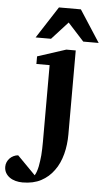

<svg xmlns="http://www.w3.org/2000/svg" viewBox="-152 -761 567 1031"><g transform="rotate(5 131.0 -245.5)"><path d="M232.9 -46.9Q232.9 -20 229.7 6.6Q226.6 33.2 220 58.3Q213.4 83.5 203.1 106.4Q192.9 129.4 178.2 148.9Q150.9 187 109.4 209Q67.9 231 9.8 231Q-10.3 231 -28.3 226.1Q-46.4 221.2 -60.1 211.4Q-73.7 201.7 -81.8 187.5Q-89.8 173.3 -89.8 154.8Q-89.8 141.6 -84.7 129.9Q-79.6 118.2 -70.8 109.1Q-62 100.1 -50.3 94.5Q-38.6 88.9 -25.9 87.9L71.8 187Q77.6 177.7 82 164.8Q86.4 151.9 89.4 137.2Q92.3 122.6 94.2 107.2Q96.2 91.8 97.7 77.1Q100.1 43 100.1 4.9V-409.2H28.8V-450.2L182.1 -500H232.9ZM269 -550.8 182.1 -646 95.2 -550.8H12.2L123 -722.2H241.2L352.1 -550.8Z"/></g></svg>

Font: Charis SIL
Style: Bold
Weight: 700
Foundry: SIL International
Version: Version 4.112